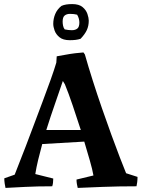

<svg xmlns="http://www.w3.org/2000/svg" viewBox="-20 -913 695 941"><path d="M7 8Q5 0 3 -13.5Q1 -27 1 -39L52 -57Q57 -71 71.5 -107Q86 -143 105.5 -194Q125 -245 146.5 -302.5Q168 -360 189.5 -417Q211 -474 228.5 -523Q246 -572 256 -606L258 -637Q276 -640 300 -644.5Q324 -649 348 -652Q372 -655 389 -656L396 -646Q413 -586 434.5 -518.5Q456 -451 479.5 -383Q503 -315 525.5 -253.5Q548 -192 567 -142.5Q586 -93 598 -64L654 -46Q654 -33 652.5 -20.5Q651 -8 649 0Q560 0 482 3Q404 6 361 8Q359 0 357 -10.5Q355 -21 355 -33L438 -53Q433 -82 420.5 -125.5Q408 -169 393 -219L187 -207Q176 -167 167 -129.5Q158 -92 153 -60L241 -38Q241 -15 236 0Q162 0 103.5 3Q45 6 7 8ZM207 -276H376Q356 -338 336 -397Q316 -456 298 -500L288 -516Q274 -474 251 -408.5Q228 -343 207 -276ZM322 -716Q289 -716 271.5 -730.5Q254 -745 247.5 -763.5Q241 -782 241 -796Q241 -821 250.5 -844Q260 -867 281 -884Q292 -889 305 -891Q318 -893 334 -893Q367 -893 384.5 -878.5Q402 -864 408.5 -844.5Q415 -825 415 -812Q415 -786 405.5 -765.5Q396 -745 375 -723Q363 -719 350 -717.5Q337 -716 322 -716ZM332 -765Q349 -765 359 -773Q369 -781 369 -803Q369 -811 366.5 -821Q364 -831 358 -841Q351 -843 342 -844Q333 -845 323 -845Q307 -845 297 -837Q287 -829 287 -807Q287 -798 289 -787.5Q291 -777 297 -769Q315 -765 332 -765Z"/></svg>

Font: Labrada SemiBold
Style: Regular
Weight: 600
Designer: Mercedes Jáuregui
Foundry: Omnibus-Type Team
Version: Version 1.000; ttfautohint (v1.8.4.7-5d5b)